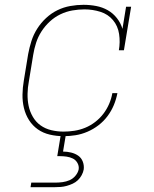

<svg xmlns="http://www.w3.org/2000/svg" viewBox="-20 -558 640 798"><path d="M244 8Q215 8 187 1.5Q159 -5 137 -20.5Q115 -36 100.5 -59Q86 -82 79.5 -109Q73 -136 73.5 -165Q74 -194 79 -223L97 -333Q102 -360 110.5 -387Q119 -414 134.5 -438.5Q150 -463 171.5 -483Q193 -503 218.5 -515.5Q244 -528 272 -533Q300 -538 327 -538Q354 -538 380 -533Q406 -528 428 -515.5Q450 -503 466 -482.5Q482 -462 489 -438L504 -530H525L495 -349H474Q480 -383 475 -416.5Q470 -450 449.5 -474.5Q429 -499 397 -509Q365 -519 331 -519Q306 -519 280.5 -514.5Q255 -510 231 -498.5Q207 -487 187 -468.5Q167 -450 152.5 -427.5Q138 -405 130 -380Q122 -355 118 -330L100 -220Q95 -194 94.5 -168Q94 -142 99 -118Q104 -94 116.5 -72.5Q129 -51 148.5 -37Q168 -23 193 -17Q218 -11 244 -11Q266 -11 289 -14.5Q312 -18 334 -27Q356 -36 375.5 -51Q395 -66 409.5 -85Q424 -104 433.5 -126Q443 -148 447 -171H468Q463 -145 453 -121Q443 -97 427 -75.5Q411 -54 389.5 -37.5Q368 -21 343.5 -10.5Q319 0 294 4Q269 8 244 8ZM107 220 110 201H210Q225 201 240 199Q255 197 269 191Q283 185 293.5 172.5Q304 160 307 146Q309 132 302 119.5Q295 107 283 101Q271 95 257 93Q243 91 229 91H218L233 0H254L242 72Q259 72 275.5 76Q292 80 305 89Q318 98 324 113.5Q330 129 328 146Q326 158 319.5 170Q313 182 303.5 191Q294 200 282 205.5Q270 211 257.5 214.5Q245 218 232.5 219Q220 220 207 220Z"/></svg>

Font: Iosevka Slab ThExObl
Style: Regular
Weight: 100
Width: 7
Italic angle: -9°
Monospace: yes
Designer: Belleve Invis
Foundry: Belleve Invis
Version: Version 11.1.1; ttfautohint (v1.8.3)